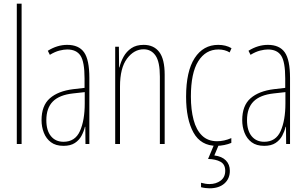

<svg xmlns="http://www.w3.org/2000/svg" viewBox="-20 -780 1660 1040"><path d="M97 0H71V-760H97Z M344 -537Q407 -537 435.5 -496.5Q464 -456 464 -358V0H443L442 -93H440Q434 -68 421.5 -44.5Q409 -21 385.5 -5.5Q362 10 324 10Q282 10 256 -9.5Q230 -29 217.5 -61Q205 -93 205 -129Q205 -208 250 -247.5Q295 -287 377 -297L438 -304V-355Q438 -445 416 -478.5Q394 -512 344 -512Q326 -512 302 -506Q278 -500 250 -483L239 -505Q290 -537 344 -537ZM376 -274Q302 -266 266.5 -230.5Q231 -195 231 -129Q231 -73 256 -42.5Q281 -12 324 -12Q387 -12 413 -70Q439 -128 439 -220V-281Z M758 -537Q813 -537 842.5 -498.5Q872 -460 872 -375V0H846V-365Q846 -445 822.5 -479Q799 -513 758 -513Q706 -513 668 -462.5Q630 -412 630 -311V0H604V-527H624L625 -415H627Q634 -445 649.5 -473Q665 -501 691.5 -519Q718 -537 758 -537Z M1153 10Q1068 10 1028 -62Q988 -134 988 -256Q988 -394 1034.5 -465.5Q1081 -537 1162 -537Q1203 -537 1234 -519L1224 -496Q1198 -512 1163 -512Q1094 -512 1054 -448.5Q1014 -385 1014 -257Q1014 -186 1028.5 -131Q1043 -76 1074.5 -45.5Q1106 -15 1156 -15Q1194 -15 1233 -32V-6Q1217 1 1195 5.5Q1173 10 1153 10ZM1225 145Q1225 188 1195.5 214Q1166 240 1115 240Q1106 240 1093 238.5Q1080 237 1069 234V210Q1094 217 1115 217Q1150 217 1175 198.5Q1200 180 1200 145Q1200 110 1174 96Q1148 82 1107 81L1141 0H1167L1141 62Q1182 67 1203.5 89Q1225 111 1225 145Z M1431 -537Q1494 -537 1522.5 -496.5Q1551 -456 1551 -358V0H1530L1529 -93H1527Q1521 -68 1508.5 -44.5Q1496 -21 1472.5 -5.5Q1449 10 1411 10Q1369 10 1343 -9.5Q1317 -29 1304.5 -61Q1292 -93 1292 -129Q1292 -208 1337 -247.5Q1382 -287 1464 -297L1525 -304V-355Q1525 -445 1503 -478.5Q1481 -512 1431 -512Q1413 -512 1389 -506Q1365 -500 1337 -483L1326 -505Q1377 -537 1431 -537ZM1463 -274Q1389 -266 1353.5 -230.5Q1318 -195 1318 -129Q1318 -73 1343 -42.5Q1368 -12 1411 -12Q1474 -12 1500 -70Q1526 -128 1526 -220V-281Z"/></svg>

Font: Noto Sans ExtraCondensed Thin
Style: Regular
Weight: 100
Width: 2
Designer: Monotype Design Team
Foundry: Monotype Imaging Inc.
Version: Version 2.013; ttfautohint (v1.8.4.7-5d5b)